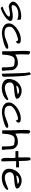

<svg xmlns="http://www.w3.org/2000/svg" viewBox="2298 -3170 907 5542"><g transform="rotate(90 2751.0 -398.5)"><path d="M168.9 -19.5Q238.3 -42 298.3 -72.3Q358.4 -102.5 398.9 -131.8Q439.5 -161.1 453.6 -186Q467.8 -210.9 445.8 -223.6Q423.8 -236.3 359.4 -231.9Q294.9 -227.5 176.8 -198.2Q141.6 -199.2 113.8 -211.9Q85.9 -224.6 66.4 -243.2Q46.9 -261.7 36.6 -283.7Q26.4 -305.7 26.4 -326.2Q26.4 -358.4 48.3 -390.1Q70.3 -421.9 107.4 -450.2Q144.5 -478.5 193.4 -501.5Q242.2 -524.4 295.9 -538.6Q349.6 -552.7 405.8 -557.1Q461.9 -561.5 513.7 -551.8Q543 -551.8 547.9 -525.9Q552.7 -500 552.7 -442.4Q512.7 -460.9 466.3 -468.8Q419.9 -476.6 373 -474.6Q326.2 -472.7 282.2 -461.4Q238.3 -450.2 204.6 -430.2Q170.9 -410.2 149.4 -380.9Q127.9 -351.6 127 -314.5Q127 -293.9 143.1 -287.6Q159.2 -281.2 181.2 -281.7Q203.1 -282.2 227.1 -286.6Q251 -291 265.6 -291Q397.5 -319.3 470.7 -314.5Q543.9 -309.6 569.3 -283.2Q594.7 -256.8 577.1 -215.3Q559.6 -173.8 509.3 -127.9Q459 -82 381.8 -38.6Q304.7 4.9 210.9 35.2Q206.1 35.2 200.2 27.8Q194.3 20.5 188 10.7Q181.6 1 176.8 -7.8Q171.9 -16.6 168.9 -19.5Z M654.3 -192.4Q650.4 -237.3 670.9 -281.7Q691.4 -326.2 728 -366.7Q764.6 -407.2 814 -441.9Q863.3 -476.6 918 -501Q972.7 -525.4 1028.8 -537.6Q1085 -549.8 1134.8 -544.9Q1153.3 -544.9 1171.9 -543Q1190.4 -541 1204.6 -533.2Q1218.8 -525.4 1227.5 -510.7Q1236.3 -496.1 1236.3 -470.7Q1236.3 -458 1230 -448.2Q1223.6 -438.5 1214.4 -429.7Q1205.1 -420.9 1194.3 -414.1Q1183.6 -407.2 1174.8 -400.4Q1171.9 -414.1 1168.9 -426.3Q1166 -438.5 1159.7 -447.8Q1153.3 -457 1143.1 -462.4Q1132.8 -467.8 1116.2 -467.8Q1058.6 -456.1 991.7 -432.1Q924.8 -408.2 868.7 -375Q812.5 -341.8 778.3 -300.3Q744.1 -258.8 752 -210.9Q752 -168 768.6 -141.6Q785.2 -115.2 812 -100.6Q838.9 -85.9 873.5 -81.1Q908.2 -76.2 944.3 -76.2Q1000 -76.2 1052.2 -92.8Q1104.5 -109.4 1154.3 -129.9Q1204.1 -150.4 1252 -167Q1299.8 -183.6 1345.7 -183.6Q1353.5 -183.6 1361.8 -182.6Q1370.1 -181.6 1376.5 -177.2Q1382.8 -172.9 1385.3 -164.6Q1387.7 -156.2 1384.8 -141.6Q1379.9 -124 1350.1 -106.4Q1320.3 -88.9 1276.9 -73.2Q1233.4 -57.6 1182.1 -43.9Q1130.9 -30.3 1082.5 -20.5Q1034.2 -10.7 995.6 -5.4Q957 0 938.5 0Q895.5 0 845.7 -9.8Q795.9 -19.5 753.4 -42Q710.9 -64.5 682.6 -101.1Q654.3 -137.7 654.3 -192.4Z M1922.9 -29.3Q1922.9 -76.2 1922.4 -130.9Q1921.9 -185.5 1917 -233.4Q1912.1 -281.2 1901.4 -314.9Q1890.6 -348.6 1870.1 -353.5Q1814.5 -364.3 1770.5 -368.7Q1726.6 -373 1693.4 -366.2Q1660.2 -359.4 1636.2 -337.4Q1612.3 -315.4 1595.7 -273.4Q1579.1 -231.4 1568.8 -166.5Q1558.6 -101.6 1553.7 -8.8H1459Q1462.9 -136.7 1459.5 -249.5Q1456.1 -362.3 1452.1 -460.4Q1448.2 -558.6 1447.8 -641.6Q1447.3 -724.6 1457 -792Q1466.8 -811.5 1482.4 -814.9Q1498 -818.4 1513.7 -811Q1529.3 -803.7 1541 -789.1Q1552.7 -774.4 1553.7 -758.8Q1552.7 -748 1551.8 -723.6Q1550.8 -699.2 1549.8 -666.5Q1548.8 -633.8 1548.3 -595.7Q1547.9 -557.6 1548.3 -520Q1548.8 -482.4 1550.8 -447.8Q1552.7 -413.1 1557.6 -387.7Q1589.8 -409.2 1623.5 -425.8Q1657.2 -442.4 1694.3 -451.2Q1731.4 -460 1773.4 -461.4Q1815.4 -462.9 1865.2 -455.1Q1914.1 -429.7 1941.9 -405.8Q1969.7 -381.8 1983.9 -354Q1998 -326.2 2002.4 -294.4Q2006.8 -262.7 2008.3 -222.2Q2009.8 -181.6 2012.2 -130.9Q2014.6 -80.1 2025.4 -16.6Q2020.5 -7.8 2003.9 -2Q1987.3 3.9 1969.2 3.9Q1951.2 3.9 1937 -3.9Q1922.9 -11.7 1922.9 -29.3Z M2065.4 -791Q2076.2 -805.7 2086.4 -818.8Q2096.7 -832 2116.2 -832Q2128.9 -832 2139.6 -801.8Q2150.4 -771.5 2158.2 -721.2Q2166 -670.9 2171.9 -606.4Q2177.7 -542 2181.6 -472.7Q2185.5 -403.3 2188 -334.5Q2190.4 -265.6 2191.9 -208.5Q2193.4 -151.4 2193.8 -110.4Q2194.3 -69.3 2194.3 -54.7Q2194.3 -37.1 2187 -26.4Q2179.7 -15.6 2168.5 -9.3Q2157.2 -2.9 2143.1 -1Q2128.9 1 2116.2 1Q2114.3 1 2110.8 0.5Q2107.4 0 2106.4 0Q2106.4 -25.4 2105 -77.6Q2103.5 -129.9 2101.6 -195.8Q2099.6 -261.7 2097.7 -334.5Q2095.7 -407.2 2093.3 -473.1Q2090.8 -539.1 2088.4 -591.3Q2085.9 -643.6 2085 -668.9Q2085 -675.8 2082.5 -693.4Q2080.1 -710.9 2077.1 -730.5Q2074.2 -750 2070.8 -767.1Q2067.4 -784.2 2065.4 -791Z M2260.7 -160.2Q2252 -239.3 2275.9 -314.5Q2299.8 -389.6 2348.1 -447.3Q2396.5 -504.9 2464.8 -538.6Q2533.2 -572.3 2614.3 -570.3Q2627.9 -570.3 2650.9 -566.4Q2673.8 -562.5 2699.7 -554.2Q2725.6 -545.9 2750.5 -533.2Q2775.4 -520.5 2794.4 -502.9Q2813.5 -485.4 2823.2 -463.4Q2833 -441.4 2828.1 -414.1Q2788.1 -385.7 2735.8 -375Q2683.6 -364.3 2629.4 -359.9Q2575.2 -355.5 2523.4 -352.1Q2471.7 -348.6 2433.1 -334Q2394.5 -319.3 2373.5 -287.6Q2352.5 -255.9 2360.4 -196.3Q2375 -142.6 2408.7 -117.2Q2442.4 -91.8 2486.8 -86.4Q2531.2 -81.1 2581.5 -91.3Q2631.8 -101.6 2680.2 -118.2Q2728.5 -134.8 2770.5 -153.3Q2812.5 -171.9 2839.8 -183.6Q2852.5 -183.6 2861.3 -174.3Q2870.1 -165 2870.1 -152.3Q2845.7 -110.4 2795.9 -77.1Q2746.1 -43.9 2683.6 -23.4Q2621.1 -2.9 2553.2 2Q2485.4 6.8 2425.8 -7.8Q2366.2 -22.5 2321.3 -59.6Q2276.4 -96.7 2260.7 -160.2ZM2605.5 -497.1Q2587.9 -497.1 2562.5 -493.2Q2537.1 -489.3 2513.7 -479.5Q2490.2 -469.7 2473.1 -454.1Q2456.1 -438.5 2456.1 -414.1L2698.2 -454.1Q2682.6 -477.5 2657.7 -487.3Q2632.8 -497.1 2605.5 -497.1Z M2936.5 -192.4Q2932.6 -237.3 2953.1 -281.7Q2973.6 -326.2 3010.3 -366.7Q3046.9 -407.2 3096.2 -441.9Q3145.5 -476.6 3200.2 -501Q3254.9 -525.4 3311 -537.6Q3367.2 -549.8 3417 -544.9Q3435.5 -544.9 3454.1 -543Q3472.7 -541 3486.8 -533.2Q3501 -525.4 3509.8 -510.7Q3518.6 -496.1 3518.6 -470.7Q3518.6 -458 3512.2 -448.2Q3505.9 -438.5 3496.6 -429.7Q3487.3 -420.9 3476.6 -414.1Q3465.8 -407.2 3457 -400.4Q3454.1 -414.1 3451.2 -426.3Q3448.2 -438.5 3441.9 -447.8Q3435.5 -457 3425.3 -462.4Q3415 -467.8 3398.4 -467.8Q3340.8 -456.1 3273.9 -432.1Q3207 -408.2 3150.9 -375Q3094.7 -341.8 3060.5 -300.3Q3026.4 -258.8 3034.2 -210.9Q3034.2 -168 3050.8 -141.6Q3067.4 -115.2 3094.2 -100.6Q3121.1 -85.9 3155.8 -81.1Q3190.4 -76.2 3226.6 -76.2Q3282.2 -76.2 3334.5 -92.8Q3386.7 -109.4 3436.5 -129.9Q3486.3 -150.4 3534.2 -167Q3582 -183.6 3627.9 -183.6Q3635.7 -183.6 3644 -182.6Q3652.3 -181.6 3658.7 -177.2Q3665 -172.9 3667.5 -164.6Q3669.9 -156.2 3667 -141.6Q3662.1 -124 3632.3 -106.4Q3602.5 -88.9 3559.1 -73.2Q3515.6 -57.6 3464.4 -43.9Q3413.1 -30.3 3364.7 -20.5Q3316.4 -10.7 3277.8 -5.4Q3239.3 0 3220.7 0Q3177.7 0 3127.9 -9.8Q3078.1 -19.5 3035.6 -42Q2993.2 -64.5 2964.8 -101.1Q2936.5 -137.7 2936.5 -192.4Z M4205.1 -29.3Q4205.1 -76.2 4204.6 -130.9Q4204.1 -185.5 4199.2 -233.4Q4194.3 -281.2 4183.6 -314.9Q4172.9 -348.6 4152.3 -353.5Q4096.7 -364.3 4052.7 -368.7Q4008.8 -373 3975.6 -366.2Q3942.4 -359.4 3918.5 -337.4Q3894.5 -315.4 3877.9 -273.4Q3861.3 -231.4 3851.1 -166.5Q3840.8 -101.6 3835.9 -8.8H3741.2Q3745.1 -136.7 3741.7 -249.5Q3738.3 -362.3 3734.4 -460.4Q3730.5 -558.6 3730 -641.6Q3729.5 -724.6 3739.3 -792Q3749 -811.5 3764.6 -814.9Q3780.3 -818.4 3795.9 -811Q3811.5 -803.7 3823.2 -789.1Q3835 -774.4 3835.9 -758.8Q3835 -748 3834 -723.6Q3833 -699.2 3832 -666.5Q3831.1 -633.8 3830.6 -595.7Q3830.1 -557.6 3830.6 -520Q3831.1 -482.4 3833 -447.8Q3835 -413.1 3839.8 -387.7Q3872.1 -409.2 3905.8 -425.8Q3939.5 -442.4 3976.6 -451.2Q4013.7 -460 4055.7 -461.4Q4097.7 -462.9 4147.5 -455.1Q4196.3 -429.7 4224.1 -405.8Q4252 -381.8 4266.1 -354Q4280.3 -326.2 4284.7 -294.4Q4289.1 -262.7 4290.5 -222.2Q4292 -181.6 4294.4 -130.9Q4296.9 -80.1 4307.6 -16.6Q4302.7 -7.8 4286.1 -2Q4269.5 3.9 4251.5 3.9Q4233.4 3.9 4219.2 -3.9Q4205.1 -11.7 4205.1 -29.3Z M4341.8 -391.6 4339.8 -475.6H4522.5V-791Q4526.4 -802.7 4536.6 -812.5Q4546.9 -822.3 4558.6 -827.1Q4570.3 -832 4583 -828.6Q4595.7 -825.2 4604.5 -810.5Q4614.3 -770.5 4618.2 -730Q4622.1 -689.5 4623 -648.9Q4624 -608.4 4624.5 -567.9Q4625 -527.3 4627.9 -488.3Q4646.5 -491.2 4670.9 -491.7Q4695.3 -492.2 4720.2 -492.7Q4745.1 -493.2 4769 -493.7Q4793 -494.1 4812.5 -496.1L4808.6 -408.2L4630.9 -413.1Q4629.9 -352.5 4630.9 -301.3Q4631.8 -250 4633.3 -201.2Q4634.8 -152.3 4635.7 -101.6Q4636.7 -50.8 4636.7 8.8Q4596.7 26.4 4575.7 12.2Q4554.7 -2 4545.9 -35.2Q4537.1 -68.4 4537.1 -116.2Q4537.1 -164.1 4538.6 -214.4Q4540 -264.6 4540 -311.5Q4540 -358.4 4531.2 -391.6Z M4852.5 -160.2Q4843.8 -239.3 4867.7 -314.5Q4891.6 -389.6 4939.9 -447.3Q4988.3 -504.9 5056.6 -538.6Q5125 -572.3 5206.1 -570.3Q5219.7 -570.3 5242.7 -566.4Q5265.6 -562.5 5291.5 -554.2Q5317.4 -545.9 5342.3 -533.2Q5367.2 -520.5 5386.2 -502.9Q5405.3 -485.4 5415 -463.4Q5424.8 -441.4 5419.9 -414.1Q5379.9 -385.7 5327.6 -375Q5275.4 -364.3 5221.2 -359.9Q5167 -355.5 5115.2 -352.1Q5063.5 -348.6 5024.9 -334Q4986.3 -319.3 4965.3 -287.6Q4944.3 -255.9 4952.1 -196.3Q4966.8 -142.6 5000.5 -117.2Q5034.2 -91.8 5078.6 -86.4Q5123 -81.1 5173.3 -91.3Q5223.6 -101.6 5272 -118.2Q5320.3 -134.8 5362.3 -153.3Q5404.3 -171.9 5431.6 -183.6Q5444.3 -183.6 5453.1 -174.3Q5461.9 -165 5461.9 -152.3Q5437.5 -110.4 5387.7 -77.1Q5337.9 -43.9 5275.4 -23.4Q5212.9 -2.9 5145 2Q5077.1 6.8 5017.6 -7.8Q4958 -22.5 4913.1 -59.6Q4868.2 -96.7 4852.5 -160.2ZM5197.3 -497.1Q5179.7 -497.1 5154.3 -493.2Q5128.9 -489.3 5105.5 -479.5Q5082 -469.7 5064.9 -454.1Q5047.9 -438.5 5047.9 -414.1L5290 -454.1Q5274.4 -477.5 5249.5 -487.3Q5224.6 -497.1 5197.3 -497.1Z"/></g></svg>

Font: Architects Daughter-petzku
Style: Regular
Weight: 400
Designer: Kimberly Geswein
Foundry: Kimberly Geswein
Version: Version 1.000 2010 initial release